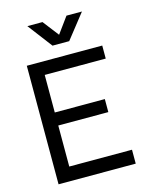

<svg xmlns="http://www.w3.org/2000/svg" viewBox="-128 -958 835 1042"><g transform="rotate(-15 290.0 -436.5)"><path d="M434.6 -873 326.2 -735.4H232.4L127.9 -873H212.9L282.2 -783.2L347.7 -873ZM502.9 0H69.3V-666H493.2V-592.8H150.4V-381.8H431.6V-308.6H150.4V-78.1H502.9Z"/></g></svg>

Font: BF_TEXT
Style: Regular
Weight: 400
Foundry: EA DICE
Version: Version 1.404